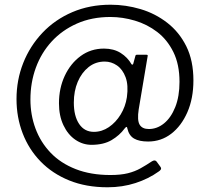

<svg xmlns="http://www.w3.org/2000/svg" viewBox="-20 -681 874 814"><path d="M653 46Q610 77 554.5 95Q499 113 436 113Q345 113 273.5 84Q202 55 152 3.5Q102 -48 76 -116Q50 -184 50 -261Q50 -342 78.5 -414Q107 -486 160 -542Q213 -598 286.5 -629.5Q360 -661 449 -661Q513 -661 575.5 -642.5Q638 -624 689 -584.5Q740 -545 770 -484.5Q800 -424 800 -340Q800 -264 774.5 -205.5Q749 -147 706 -114Q663 -81 608 -81Q570 -81 548.5 -93.5Q527 -106 520 -136Q519 -143 516.5 -143Q514 -143 509 -137Q487 -107 453 -87Q419 -67 368 -67Q331 -67 299.5 -88.5Q268 -110 249 -150Q230 -190 230 -243Q230 -307 254.5 -359.5Q279 -412 322 -443.5Q365 -475 421 -475Q462 -475 491.5 -456.5Q521 -438 538 -408Q540 -407 542 -407Q544 -407 545 -411L554 -444Q555 -449 561 -449H600Q608 -449 606 -443L568 -217Q561 -171 572 -152.5Q583 -134 611 -134Q646 -134 675.5 -158Q705 -182 723 -227Q741 -272 741 -334Q741 -408 715 -460.5Q689 -513 646.5 -545.5Q604 -578 552 -593.5Q500 -609 448 -609Q369 -609 306 -581Q243 -553 199 -505Q155 -457 132 -394Q109 -331 109 -259Q109 -194 130.5 -136Q152 -78 194.5 -33.5Q237 11 301 36Q365 61 448 61Q492 61 522 53.5Q552 46 576 32.5Q600 19 624 3Q637 -5 644 4L660 26Q665 33 661.5 38Q658 43 653 46ZM293 -246Q293 -189 315.5 -155.5Q338 -122 378 -122Q412 -122 441.5 -142Q471 -162 491.5 -195.5Q512 -229 518 -269Q525 -320 512.5 -353.5Q500 -387 476 -403.5Q452 -420 424 -420Q385 -420 355.5 -396.5Q326 -373 309.5 -334Q293 -295 293 -246Z"/></svg>

Font: Libre Franklin Thin Light
Style: Regular
Weight: 300
Version: Version 3.000